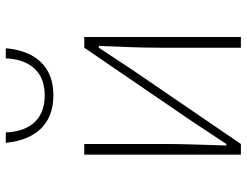

<svg xmlns="http://www.w3.org/2000/svg" viewBox="-112 -718 831 646"><g transform="rotate(-90 303.0 -395.5)"><path d="M141 0 389 -363 465 -478H471C468 -407 465 -336 465 -277V0H501V-527H465L217 -164C195 -131 163 -82 141 -49H136C138 -120 141 -191 141 -249V-527H105V0ZM145 -791C151 -724 183 -631 305 -631C426 -631 458 -724 463 -791H429C427 -727 397 -660 305 -660C211 -660 182 -727 180 -791Z"/></g></svg>

Font: Kinto Sans Thin
Style: Regular
Weight: 100
Designer: Authors: Ryoko NISHIZUKA  (kana & ideographs); Paul D. Hunt (Latin, Greek & Cyrillic); Wenlong ZHANG  (bopomofo); Sandol
Foundry: Adobe Systems Incorporated, ookami Inc.
Version: Version 0.001